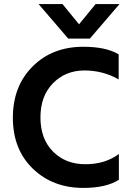

<svg xmlns="http://www.w3.org/2000/svg" viewBox="-20 -912 649 940"><path d="M420 -723H314L169 -892H286L367 -793L448 -892H565ZM388 8Q238 8 140.5 -86.5Q43 -181 43 -335.5Q43 -490 139.5 -586.5Q236 -683 388 -683Q499 -683 561 -646V-523Q485 -567 393 -567Q301 -567 239.5 -504.5Q178 -442 178 -337Q178 -232 239.5 -170Q301 -108 398 -108Q495 -108 562 -158V-32Q500 8 388 8Z"/></svg>

Font: Hind Colombo SemiBold
Style: Regular
Weight: 600
Designer: Jyotish Sonowal, Aditi Pimprikar
Foundry: Indian Type Foundry
Version: Version 1.000;PS 1.0;hotconv 1.0.86;makeotf.lib2.5.63406; tt